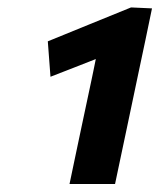

<svg xmlns="http://www.w3.org/2000/svg" viewBox="-20 -784 419 504"><path d="M162.5 -301Q170 -337 177.2 -371.2Q184.5 -405.5 193.5 -448.5L220.5 -575.5Q223 -588.5 226 -602Q229 -615.5 231.5 -629Q204 -618 174.2 -606.5Q144.5 -595 112.5 -582.5L105.5 -675.5Q162 -698.5 215.8 -720.5Q269.5 -742.5 324 -764.5L379 -762Q370.5 -720.5 361.8 -679.2Q353 -638 344.5 -597.5L312.5 -445.5Q303.5 -403 296.5 -369.8Q289.5 -336.5 282 -301Z"/></svg>

Font: Commissioner
Style: Bold Italic
Weight: 700
Italic angle: -12°
Designer: Kostas Bartsokas
Foundry: Kostas Bartsokas
Version: Version 1.000; ttfautohint (v1.8.3)